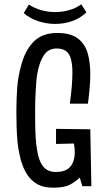

<svg xmlns="http://www.w3.org/2000/svg" viewBox="-20 -864 496 891"><path d="M56 -346Q56 -375 57 -404Q58 -433 60 -459Q62 -485 66.5 -509.5Q71 -534 77 -556Q95 -628 135 -669.5Q175 -711 246 -711Q305 -711 338.5 -687.5Q372 -664 385.5 -621.5Q399 -579 399 -520Q399 -489 396 -454.5Q393 -420 388 -383H304Q310 -426 313 -462Q316 -498 316 -527Q316 -564 309.5 -589Q303 -614 287 -626.5Q271 -639 243 -639Q204 -639 183.5 -607.5Q163 -576 154 -527Q150 -507 148.5 -485Q147 -463 145.5 -440Q144 -417 143.5 -393.5Q143 -370 143 -346Q143 -310 143.5 -278Q144 -246 146 -219Q148 -192 152 -169Q159 -119 179.5 -92.5Q200 -66 239 -66Q270 -66 289 -76.5Q308 -87 317.5 -108Q327 -129 327 -158Q327 -167 326 -177Q325 -187 323 -198L240 -196V-266L399 -264L404 0H362L350 -40Q332 -22 305.5 -7.5Q279 7 227 7Q179 7 148 -12.5Q117 -32 98.5 -66.5Q80 -101 71 -145Q64 -175 61 -208Q58 -241 57 -275.5Q56 -310 56 -346ZM236 -753Q196 -753 158 -765.5Q120 -778 90 -803L114 -843Q141 -825 172.5 -816.5Q204 -808 235 -808Q269 -808 301 -817Q333 -826 357 -844L381 -807Q354 -780 316 -766.5Q278 -753 236 -753Z"/></svg>

Font: Truculenta Medium
Style: Regular
Weight: 500
Version: Version 1.002